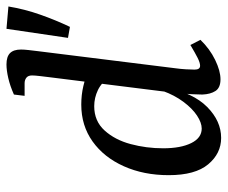

<svg xmlns="http://www.w3.org/2000/svg" viewBox="-75 -619 703 593"><g transform="rotate(-90 276.5 -322.5)"><path d="M328 7Q302 7 292 -8.5Q282 -24 281 -49Q281 -63 282 -80.5Q283 -98 285 -125L334 -517Q336 -533 338 -550Q340 -567 340 -575Q340 -587 333 -592.5Q326 -598 316 -598H277L281 -631Q308 -643 332 -648.5Q356 -654 374 -654Q398 -654 409 -643Q420 -632 420 -609Q420 -600 418.5 -586.5Q417 -573 415 -557L362 -131Q360 -117 359 -100Q358 -83 358 -73Q358 -56 370 -56Q379 -56 394 -63.5Q409 -71 434 -86L450 -55Q422 -26 388 -9.5Q354 7 328 7ZM147 9Q99 9 65.5 -31Q32 -71 32 -153Q32 -230 59.5 -291.5Q87 -353 136 -388Q185 -423 250 -423Q280 -423 307.5 -416.5Q335 -410 358 -399L338 -332Q319 -360 295 -371.5Q271 -383 245 -383Q199 -383 170 -351Q141 -319 128 -270.5Q115 -222 115 -170Q115 -116 131 -83.5Q147 -51 176 -51Q194 -51 216 -65.5Q238 -80 258.5 -107.5Q279 -135 292 -171L304 -164Q286 -77 242.5 -34Q199 9 147 9ZM456 -464 484 -654 553 -648Q545 -599 528 -550.5Q511 -502 490 -458Z"/></g></svg>

Font: Rasa
Style: Italic
Weight: 400
Italic angle: -7.10001°
Designer: Anna Giedrys (Yrsa+Rasa design), David Brezina (Yrsa art-direction, Rasa art-direction, design)
Foundry: Rosetta Type Foundry
Version: Version 2.004